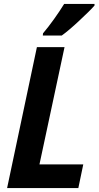

<svg xmlns="http://www.w3.org/2000/svg" viewBox="-20 -953 504 973"><path d="M16 0 167 -714H307L180 -120H402L377 0ZM198 -784Q225 -816 254 -856.5Q283 -897 305 -933H459V-925Q448 -912 427 -891.5Q406 -871 381.5 -848Q357 -825 333.5 -805Q310 -785 293 -773H197Z"/></svg>

Font: Noto Sans SemiCondensed
Style: Bold Italic
Weight: 700
Width: 4
Italic angle: -12°
Designer: Monotype Design Team
Foundry: Monotype Imaging Inc.
Version: Version 2.013; ttfautohint (v1.8.4.7-5d5b)